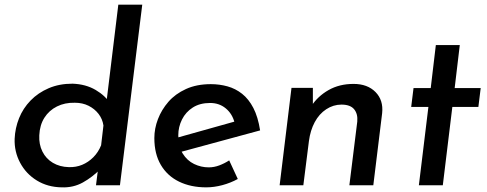

<svg xmlns="http://www.w3.org/2000/svg" viewBox="-20 -797 2097 826"><path d="M245 9Q185 8 138.5 -20.5Q92 -49 66.5 -97Q41 -145 43 -200Q45 -246 62 -288.5Q79 -331 111.5 -364.5Q144 -398 189.5 -417.5Q235 -437 292 -437Q349 -435 391.5 -410Q434 -385 455 -350L434 -325L489 -777H592L496 0H393L405 -96L413 -71Q378 -35 336.5 -12Q295 11 245 9ZM276 -78Q307 -77 333.5 -88Q360 -99 381.5 -120.5Q403 -142 415 -172L425 -257Q421 -285 404 -307Q387 -329 361 -342Q335 -355 302 -355Q259 -356 225 -339Q191 -322 171 -290.5Q151 -259 149 -215Q147 -176 162.5 -145Q178 -114 207.5 -96.5Q237 -79 276 -78Z M878 -77Q901 -77 923.5 -85.5Q946 -94 966 -107L1003 -27Q972 -10 936.5 -0.5Q901 9 867 9Q801 9 750.5 -15.5Q700 -40 672 -87.5Q644 -135 644 -203Q644 -244 659.5 -284.5Q675 -325 704.5 -359Q734 -393 780 -414Q826 -435 887 -435Q924 -435 958.5 -425.5Q993 -416 1021.5 -393.5Q1050 -371 1070 -332.5Q1090 -294 1099 -236L745 -140L729 -201L1025 -284L989 -270Q979 -308 951 -331Q923 -354 884 -354Q840 -354 809.5 -334.5Q779 -315 763 -283Q747 -251 747 -215Q747 -167 766 -136.5Q785 -106 815 -91.5Q845 -77 878 -77Z M1326 -419V-326L1319 -340Q1347 -383 1393.5 -409.5Q1440 -436 1501 -436Q1561 -436 1595.5 -401Q1630 -366 1624 -310L1586 0H1483L1517 -274Q1520 -307 1503.5 -327Q1487 -347 1449 -347Q1414 -347 1383.5 -327Q1353 -307 1334 -271.5Q1315 -236 1309 -190L1285 0H1183L1234 -419Z M1855 -603H1958L1936 -418H2048L2038 -337H1926L1885 0H1782L1823 -337H1749L1759 -418H1833Z"/></svg>

Font: Josefin Sans Medium
Style: Italic
Weight: 500
Italic angle: -7°
Designer: Santiago Orozco
Foundry: Typemade
Version: Version 2.000